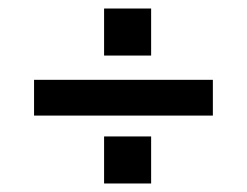

<svg xmlns="http://www.w3.org/2000/svg" viewBox="-20 -590 580 451"><path d="M335 -459.5V-570H224.5V-459.5ZM480 -318.5V-402.5H60V-318.5ZM335 -159V-269.5H224.5V-159Z"/></svg>

Font: Vela Sans SemBd
Style: Regular
Weight: 600
Designer: Principal design: Mikhail Sharanda - project Manrope.
Design modification: Ravid Balaliev
Foundry: Mikhail Sharanda
Version: Version 1.001